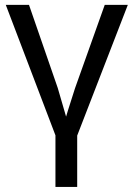

<svg xmlns="http://www.w3.org/2000/svg" viewBox="-20 -548 540 776"><path d="M204.1 207.5H292V0L496.6 -528.3H403.3L283.2 -191.4L254.9 -102.5L247.1 -76.7C228.8 -140.8 217.6 -179.4 213.4 -192.4L97.2 -528.3H3.4L204.1 -1Z"/></svg>

Font: Arimo
Style: Regular
Weight: 400
Designer: Steve Matteson
Foundry: Monotype Imaging Inc.
Version: Version 1.32